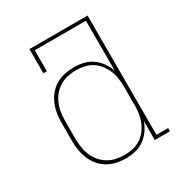

<svg xmlns="http://www.w3.org/2000/svg" viewBox="-173 -863 946 998"><g transform="rotate(-30 300.0 -363.5)"><path d="M296 8Q268 8 240.5 2Q213 -4 189 -18Q165 -32 147 -53.5Q129 -75 118 -101Q107 -127 102.5 -154.5Q98 -182 98 -210V-320Q98 -348 102.5 -375.5Q107 -403 118 -429Q129 -455 147 -476.5Q165 -498 189 -512Q213 -526 240.5 -532Q268 -538 296 -538Q325 -538 353.5 -531.5Q382 -525 405.5 -508.5Q429 -492 446 -468.5Q463 -445 473 -417V-716H166V-590H145V-735H494V-19H564V0H473V-113Q463 -85 446 -61.5Q429 -38 405.5 -21.5Q382 -5 353.5 1.5Q325 8 296 8ZM299 -11Q324 -11 349 -16.5Q374 -22 395 -35.5Q416 -49 431.5 -69Q447 -89 456.5 -112Q466 -135 469.5 -160Q473 -185 473 -210V-320Q473 -345 469.5 -370Q466 -395 456.5 -418Q447 -441 431.5 -461Q416 -481 395 -494.5Q374 -508 349 -513.5Q324 -519 299 -519Q274 -519 248.5 -513.5Q223 -508 201.5 -495Q180 -482 163.5 -462.5Q147 -443 137 -419.5Q127 -396 123 -370.5Q119 -345 119 -320V-210Q119 -185 123 -159.5Q127 -134 137 -110.5Q147 -87 163.5 -67.5Q180 -48 201.5 -35Q223 -22 248.5 -16.5Q274 -11 299 -11Z"/></g></svg>

Font: Iosevka Slab Thin Extended
Style: Regular
Weight: 100
Width: 7
Monospace: yes
Designer: Belleve Invis
Foundry: Belleve Invis
Version: Version 11.1.1; ttfautohint (v1.8.3)